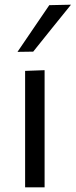

<svg xmlns="http://www.w3.org/2000/svg" viewBox="-20 -798 322 818"><path d="M87 0V-496L170 -499V0ZM54.5 -577Q88.5 -627 122.5 -677Q156.5 -727 190 -776L282.5 -778Q241 -727 201 -677.2Q161 -627.5 121.5 -578Z"/></svg>

Font: Commissioner
Style: Regular
Weight: 400
Designer: Kostas Bartsokas
Foundry: Kostas Bartsokas
Version: Version 1.000; ttfautohint (v1.8.3)